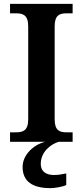

<svg xmlns="http://www.w3.org/2000/svg" viewBox="-20 -734 428 994"><path d="M32 0H215C154 14 97 68 97 130C97 206 149 240 241 240C262 240 302 234 323 224V164C299 169 278 172 260 172C220 172 191 155 191 115C191 52 242 13 284 0H356V-49H325C290 -49 263 -57 263 -116V-598C263 -657 290 -665 325 -665H356V-714H32V-665H63C98 -665 126 -657 126 -598V-116C126 -57 98 -49 63 -49H32Z"/></svg>

Font: Noto Serif Yezidi SemiBold
Style: Regular
Weight: 600
Designer: Dalton Maag Ltd
Foundry: Dalton Maag Ltd
Version: Version 1.001